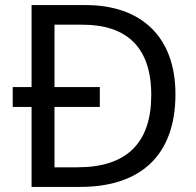

<svg xmlns="http://www.w3.org/2000/svg" viewBox="-20 -734 770 754"><path d="M317 -714H104V-392H30V-314H104V0H295C531 0 669 -123 669 -364C669 -593 531 -714 317 -714ZM304 -637C475 -637 574 -551 574 -361C574 -173 478 -77 284 -77H194V-314H372V-392H194V-637Z"/></svg>

Font: Noto Sans Nandinagari
Style: Regular
Weight: 400
Designer: Ek Type
Foundry: Ek Type
Version: Version 1.002